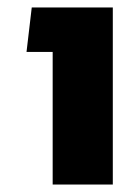

<svg xmlns="http://www.w3.org/2000/svg" viewBox="-20 -494 374 514"><path d="M121 -355H51L65 -474H282V0H121Z"/></svg>

Font: Kanit SemiBold
Style: Regular
Weight: 600
Designer: Katatrad Team
Foundry: CadsonDemak
Version: Version 1.030